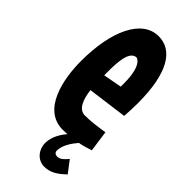

<svg xmlns="http://www.w3.org/2000/svg" viewBox="-233 -578 789 789"><g transform="rotate(45 162.0 -183.0)"><path d="M268 76C256 90 243 106 224 106C214 106 206 100 206 89C206 57 230 24 248 3C266 0 286 -6 307 -13L294 -105C256 -99 221 -94 186 -94C149 -94 134 -136 128 -184L301 -207C303 -234 304 -260 304 -284C304 -460 251 -539 170 -539C72 -539 16 -414 16 -242C16 -138 44 12 163 12C170 12 179 11 189 11C157 48 150 81 150 102C150 139 177 173 216 173C250 173 276 157 307 127ZM125 -282C125 -345 128 -409 166 -413C166 -413 206 -411 206 -301V-282L125 -267Z"/></g></svg>

Font: Mouse Memoirs
Style: Regular
Weight: 400
Designer: Astigmatic (AOETI)
Foundry: Astigmatic (AOETI)
Version: Version 1.000